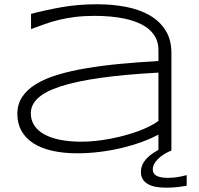

<svg xmlns="http://www.w3.org/2000/svg" viewBox="-20 -703 928 897"><path d="M780.8 0Q741.2 16.6 717.5 40.3Q693.8 64 693.8 88.9Q693.8 109.4 712.2 118.7Q730.5 127.9 764.2 127.9Q788.1 127.9 809.8 124.3Q831.5 120.6 852.1 115.2V165Q832 168 810.1 170.9Q788.1 173.8 755.9 173.8Q729 173.8 707.3 169.7Q685.5 165.5 670.2 156.5Q654.8 147.5 646.5 133.5Q638.2 119.6 638.2 100.1Q638.2 70.8 658 45.7Q677.7 20.5 720.2 -2.9V-74.2Q685.1 -55.2 640.4 -39.1Q595.7 -22.9 546.1 -11.2Q496.6 0.5 444.3 6.8Q392.1 13.2 341.8 13.2Q276.4 13.2 224.4 1.5Q172.4 -10.3 136.2 -33.4Q100.1 -56.6 80.6 -91.1Q61 -125.5 61 -170.9Q61 -215.8 83.7 -250.2Q106.4 -284.7 148.4 -310.3Q190.4 -335.9 249.8 -353.8Q309.1 -371.6 382.3 -384Q455.6 -396.5 540.8 -404.5Q626 -412.6 720.2 -418V-469.2Q720.2 -500.5 708.5 -524.4Q696.8 -548.3 675.8 -566.2Q654.8 -584 626.5 -595.9Q598.1 -607.9 565.2 -615.2Q532.2 -622.6 495.8 -625.7Q459.5 -628.9 422.9 -628.9Q373.5 -628.9 333 -624Q292.5 -619.1 257.3 -610.6Q222.2 -602.1 189.9 -590.8Q157.7 -579.6 125 -566.9V-638.2Q192.9 -656.2 269.8 -669.7Q346.7 -683.1 433.1 -683.1Q506.3 -683.1 569.8 -670.7Q633.3 -658.2 680.2 -630.9Q727.1 -603.5 753.9 -560.3Q780.8 -517.1 780.8 -455.1ZM720.2 -363.8Q560.5 -355 447.5 -338.9Q334.5 -322.8 262.7 -299.3Q190.9 -275.9 157.5 -244.6Q124 -213.4 124 -173.8Q124 -141.6 140.4 -116.7Q156.7 -91.8 187.5 -75Q218.3 -58.1 262.2 -49.6Q306.2 -41 360.8 -41Q393.1 -41 427.5 -44.7Q461.9 -48.3 496.1 -54.9Q530.3 -61.5 563.5 -70.6Q596.7 -79.6 626 -90.3Q655.3 -101.1 679.4 -113.3Q703.6 -125.5 720.2 -138.2Z"/></svg>

Font: Syncopate
Style: Regular
Weight: 400
Width: 7
Version: Version 001.001